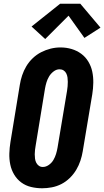

<svg xmlns="http://www.w3.org/2000/svg" viewBox="-20 -1000 558 1028"><path d="M206 8Q175 8 146 1Q117 -6 94 -23Q71 -40 56 -65Q41 -90 35 -119Q29 -148 30 -178.5Q31 -209 36 -240L86 -545Q90 -571 98.5 -596.5Q107 -622 121 -645.5Q135 -669 155.5 -688.5Q176 -708 200.5 -720.5Q225 -733 251 -739.5Q277 -746 304 -746Q335 -746 363.5 -737.5Q392 -729 415 -712Q438 -695 453 -670Q468 -645 474 -616.5Q480 -588 479.5 -557Q479 -526 474 -495L423 -190Q419 -165 410.5 -139.5Q402 -114 388 -90.5Q374 -67 353.5 -47Q333 -27 308.5 -14.5Q284 -2 257.5 3Q231 8 206 8ZM209 -106Q226 -106 241.5 -117Q257 -128 266 -143.5Q275 -159 280 -175.5Q285 -192 288 -209L339 -514Q341 -526 342 -538Q343 -550 343 -562Q343 -574 341.5 -585Q340 -596 335 -606.5Q330 -617 320.5 -623Q311 -629 299 -629Q282 -629 267 -617.5Q252 -606 243 -591Q234 -576 229 -559.5Q224 -543 221 -526L171 -221Q169 -209 167.5 -197.5Q166 -186 166 -174Q166 -162 167.5 -150.5Q169 -139 174 -129Q179 -119 188 -112.5Q197 -106 209 -106ZM222 -791 149 -858 302 -980H410L518 -852L432 -797L347 -916Z"/></svg>

Font: Iosevka Slab Heavy Oblique
Style: Regular
Weight: 900
Italic angle: -9°
Monospace: yes
Designer: Belleve Invis
Foundry: Belleve Invis
Version: Version 11.1.1; ttfautohint (v1.8.3)